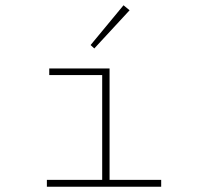

<svg xmlns="http://www.w3.org/2000/svg" viewBox="-20 -709 790 729"><path d="M158 0V-26H368V-424H167V-449H396V-26H592V0ZM338 -525 324 -538 449 -689 472 -670Z"/></svg>

Font: Inconsolata ExtraExpanded ExtraLight
Style: Regular
Weight: 200
Width: 8
Monospace: yes
Designer: Raph Levien, Cyreal, Brenton Simpson
Foundry: Raph Levien, Cyreal, Google
Version: Version 3.100; ttfautohint (v1.8.4.7-5d5b)